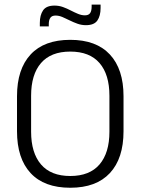

<svg xmlns="http://www.w3.org/2000/svg" viewBox="-20 -828 628 858"><path d="M294 11Q177.5 11 116.8 -54.5Q56 -120 56 -241.5V-398Q56 -519 116.8 -584.5Q177.5 -650 294 -650Q410 -650 471 -584.5Q532 -519 532 -398V-241.5Q532 -120 471 -54.5Q410 11 294 11ZM294 -41.5Q380.5 -41.5 424.8 -93.2Q469 -145 469 -239.5V-400Q469 -495 424.8 -546.2Q380.5 -597.5 294 -597.5Q207.5 -597.5 163.2 -546.2Q119 -495 119 -400V-239.5Q119 -145 163.2 -93.2Q207.5 -41.5 294 -41.5ZM364 -715.5Q344.5 -715.5 326.2 -722Q308 -728.5 291.5 -736.8Q275 -745 259.2 -751.8Q243.5 -758.5 228.5 -758.5Q212 -758.5 205 -748.5Q198 -738.5 198 -720V-710H158V-725.5Q158 -760.5 172.5 -781.8Q187 -803 223.5 -803Q243.5 -803 261.5 -796.5Q279.5 -790 296.2 -781.2Q313 -772.5 328.8 -766Q344.5 -759.5 359.5 -759.5Q376 -759.5 382.8 -769.5Q389.5 -779.5 389.5 -798V-807.5H429.5V-792Q429.5 -757 415 -736.2Q400.5 -715.5 364 -715.5Z"/></svg>

Font: Anek Gujarati Light
Style: Regular
Weight: 300
Designer: Mrunmayee Ghaisas (Gujarati), Yesha Goshar (Latin)
Foundry: Ek Type
Version: Version 1.003